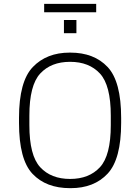

<svg xmlns="http://www.w3.org/2000/svg" viewBox="-20 -970 730 1000"><path d="M79 -330V-356Q79 -546 151 -621Q223 -696 343 -696H346Q470 -696 540.5 -621Q611 -546 611 -356V-330Q611 -141 540.5 -65.5Q470 10 348 10H345Q220 10 149.5 -64.5Q79 -139 79 -330ZM557 -318V-368Q557 -526 500.5 -587Q444 -648 345 -648Q246 -648 189.5 -587Q133 -526 133 -368V-318Q133 -160 189.5 -99Q246 -38 345 -38Q444 -38 500.5 -99Q557 -160 557 -318ZM481 -950V-906H210V-950ZM378 -797H313V-866H378Z"/></svg>

Font: Chivo Thin
Style: Regular
Weight: 100
Designer: Hector Gatti
Foundry: Omnibus-Type
Version: Version 1.007